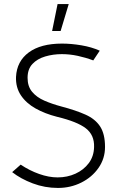

<svg xmlns="http://www.w3.org/2000/svg" viewBox="-20 -919 578 947"><path d="M266 8Q201 8 141.5 -14.5Q82 -37 40 -70L82 -107Q125 -78 173 -61Q221 -44 264 -44Q312 -44 352.5 -62.5Q393 -81 418 -114.5Q443 -148 444 -194Q446 -253 403.5 -286Q361 -319 261 -343Q202 -358 155.5 -384Q109 -410 83 -449Q57 -488 59 -540Q63 -617 122 -660.5Q181 -704 286 -704Q331 -704 381.5 -695.5Q432 -687 472 -669L440 -621Q403 -635 363.5 -643.5Q324 -652 285 -652Q242 -652 203 -640.5Q164 -629 140 -603.5Q116 -578 116 -535Q116 -493 138.5 -466Q161 -439 199 -422.5Q237 -406 282 -394Q354 -375 402 -353.5Q450 -332 474 -295Q498 -258 498 -194Q498 -137 466 -91Q434 -45 381 -18.5Q328 8 266 8ZM237 -766H279L319 -899H264Z"/></svg>

Font: Kulim Park ExtraLight
Style: Regular
Weight: 275
Designer: Noponies / Dale Sattler
Foundry: Noponies
Version: Version 1.000; ttfautohint (v1.8.3)